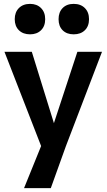

<svg xmlns="http://www.w3.org/2000/svg" viewBox="-20 -753 550 990"><path d="M417.5 -597Q396 -576 360 -576Q324 -576 303 -597Q282 -618 282 -654Q282 -690 303 -711.5Q324 -733 360 -733Q396 -733 417.5 -711.5Q439 -690 439 -654Q439 -618 417.5 -597ZM135 -576Q99 -576 77.5 -597Q56 -618 56 -654Q56 -690 77.5 -711.5Q99 -733 135 -733Q170 -733 191.5 -711.5Q213 -690 213 -654Q213 -618 191.5 -597Q170 -576 135 -576ZM104 217 192 0 3 -486H144L258 -118L379 -486H506L320 0L242 217Z"/></svg>

Font: Cantarell
Style: Bold
Weight: 700
Designer: Dave Crossland, Nikolaus Waxweiler, Florian Fecher, Jacques Le Bailly, Eben Sorkin, Alexei Vanyashin, Alexios Zavras, Em
Version: Version 0.303